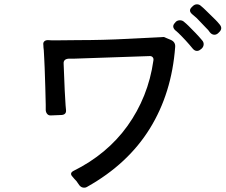

<svg xmlns="http://www.w3.org/2000/svg" viewBox="-20 -876 1046 890"><path d="M953 -726Q946 -737 935 -747Q924 -758 913.5 -769.5Q903 -781 892 -792L871 -810Q851 -827 870 -844L873 -847Q882 -856 893 -856Q904 -856 912 -848Q917 -844 922 -839.5Q927 -835 932 -830L979 -784Q984 -779 988.5 -774Q993 -769 997 -764Q1015 -744 995 -726L991 -722Q983 -715 974 -715Q962 -715 953 -726ZM873 -651Q842 -689 807 -723L797 -732Q795 -733 794.5 -734Q794 -735 792 -736Q774 -754 792 -771L794 -774Q802 -782 814 -782Q826 -782 834 -774Q839 -770 844 -765.5Q849 -761 854 -756Q871 -739 886.5 -723Q902 -707 917 -689Q925 -680 924 -669Q923 -658 914 -650L910 -647Q902 -640 893 -640Q882 -640 873 -651ZM348 -17 334 -37Q329 -42 325 -46.5Q321 -51 317 -56Q300 -73 321 -84Q398 -122 461 -174.5Q524 -227 571 -292.5Q618 -358 648.5 -434Q679 -510 691 -595Q693 -605 687.5 -611Q682 -617 672 -616L321 -604H298Q273 -602 275 -580L280 -457L284 -388L286 -366Q288 -345 266 -343L217 -341Q206 -340 199.5 -347Q193 -354 192 -365V-390L190 -471Q189 -494 188.5 -516.5Q188 -539 187 -562Q186 -585 185 -605Q184 -625 183 -643Q182 -650 181.5 -656Q181 -662 181 -667Q179 -678 185 -684Q191 -690 202 -690Q211 -689 221 -689Q231 -689 243 -689L342 -690Q458 -690 572 -696L732 -704Q740 -706 748 -701L772 -691Q794 -681 792 -658Q776 -444 674.5 -280Q573 -116 384 -10Q379 -6 370 -6Q357 -6 348 -17Z"/></svg>

Font: Higure Gothic Medium
Style: Regular
Weight: 500
Designer: Yoshimichi Ohira
Foundry: Positype
Version: Version 1.000